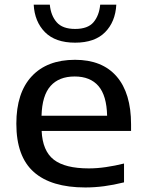

<svg xmlns="http://www.w3.org/2000/svg" viewBox="-20 -816 640 846"><path d="M356 10Q205.5 10 128.8 -58.2Q52 -126.5 52 -271Q52 -407 119.8 -479.8Q187.5 -552.5 310.5 -552.5Q430.5 -552.5 494 -479Q557.5 -405.5 557.5 -268V-239H163.5Q167.5 -151 217 -112.5Q266.5 -74 371.5 -74Q407.5 -74 447 -79.8Q486.5 -85.5 526.5 -95.5V-12.5Q480.5 -1 438.5 4.5Q396.5 10 356 10ZM309 -479Q240 -479 202.8 -437.2Q165.5 -395.5 163 -306H452Q450 -395 413.8 -437Q377.5 -479 309 -479ZM311 -628Q224 -628 178.2 -674.2Q132.5 -720.5 128.5 -795.5H199.5Q204 -747.5 229.8 -718Q255.5 -688.5 311 -688.5Q367 -688.5 392 -718Q417 -747.5 421.5 -795.5H492.5Q488.5 -720 443 -674Q397.5 -628 311 -628Z"/></svg>

Font: Encode Sans Expanded Expanded Medium
Style: Regular
Weight: 500
Width: 7
Designer: Multiple Designers
Foundry: Impallari Type
Version: Version 3.000; ttfautohint (v1.8.3) -l 8 -r 50 -G 200 -x 14 